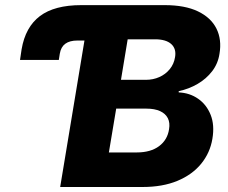

<svg xmlns="http://www.w3.org/2000/svg" viewBox="-20 -748 912 768"><path d="M60.1 -508.3 66.4 -550.8Q81.5 -639.6 139.6 -683.6Q197.8 -727.5 305.2 -727.5H341.3L317.9 -585.9H289.6Q258.8 -585.9 241.2 -573Q223.6 -560.1 219.2 -533.2L215.3 -508.3ZM220.7 0 341.3 -727.5H638.7Q719.7 -727.5 771.7 -702.6Q823.7 -677.7 845.7 -633.8Q867.7 -589.8 857.9 -532.7Q852.1 -493.7 828.6 -463.1Q805.2 -432.6 770.5 -412.4Q735.8 -392.1 694.8 -383.3V-378.4Q738.8 -376.5 772.5 -353Q806.2 -329.6 822.5 -288.8Q838.9 -248 829.6 -192.9Q820.3 -136.7 784.7 -93Q749 -49.3 689.9 -24.7Q630.9 0 549.8 0ZM415.5 -138.2H526.4Q582.5 -138.2 616.2 -163.3Q649.9 -188.5 656.2 -231Q660.6 -256.8 651.4 -275.1Q642.1 -293.5 620.4 -303.5Q598.6 -313.5 565.4 -313.5H444.8ZM463.9 -428.7H563.5Q592.3 -428.7 617.2 -439.7Q642.1 -450.7 658.9 -471.2Q675.8 -491.7 680.2 -519.5Q686 -552.7 665 -571.8Q644 -590.8 600.1 -590.8H490.7Z"/></svg>

Font: Inter 18pt ExtraBold
Style: Italic
Weight: 800
Italic angle: -9.3988°
Designer: Rasmus Andersson
Foundry: rsms
Version: Version 4.001;git-66647c0bb